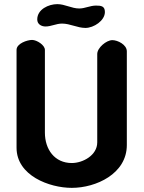

<svg xmlns="http://www.w3.org/2000/svg" viewBox="-20 -901 698 928"><path d="M135 -708C112 -708 60 -691 60 -660V-187C60 -52 219 7 327 7C444 7 593 -61 593 -200V-653C593 -685 549 -707 523 -707C494 -707 450 -670 450 -640V-213C450 -150 380 -113 327 -113C244 -113 197 -179 197 -260V-660C197 -683 158 -708 135 -708ZM280 -787C319 -787 354 -766 393 -766C433 -766 487 -801 487 -843C487 -872 468 -874 444 -874C415 -874 391 -860 363 -860C326 -860 294 -881 257 -881C215 -881 160 -856 160 -807C160 -784 180 -773 200 -773C228 -773 251 -787 280 -787Z"/></svg>

Font: Asimov Print
Style: Regular
Weight: 500
Designer: Google
Version: Version 2.000980: 2014